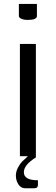

<svg xmlns="http://www.w3.org/2000/svg" viewBox="-20 -812 290 998"><path d="M83.5 -583.5H166.5V0V6.3Q104 44.9 104 83.5Q104 125 177.2 125V146Q177.2 150.9 176.8 153.8Q176.3 156.7 174.3 159.9Q172.4 163.1 168 164.8Q163.6 166.5 156.2 166.5H110.4Q88.4 166.5 75.4 146Q62.5 125.5 62.5 101.1Q62.5 79.6 73.5 59.1Q84.5 38.6 95 27.8Q105.5 17.1 125 0H83.5ZM78.1 -791.5H171.9V-729Q171.9 -708.5 125 -708.5Q103 -708.5 90.6 -714.6Q78.1 -720.7 78.1 -729Z"/></svg>

Font: Resagnicto
Style: Regular
Weight: 500
Version: Version 0.9991